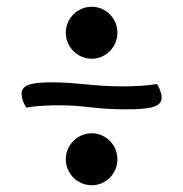

<svg xmlns="http://www.w3.org/2000/svg" viewBox="-20 -514 543 569"><path d="M175 -42C175 1 210 35 252 35C293 35 328 1 328 -42C328 -85 293 -119 252 -119C210 -119 175 -85 175 -42ZM175 -417C175 -374 210 -340 252 -340C293 -340 328 -374 328 -417C328 -460 293 -494 252 -494C210 -494 175 -460 175 -417ZM155 -202C236 -202 257 -190 353 -190C426 -190 459 -197 459 -225C459 -239 451 -257 445 -265C416 -260 380 -258 344 -258C256 -258 210 -270 134 -270C68 -270 44 -261 44 -236C44 -221 52 -203 58 -195C89 -201 132 -202 155 -202Z"/></svg>

Font: Milonga
Style: Regular
Weight: 400
Designer: Pablo Impallari, Brenda Gallo, Rodrigo Fuenzalida
Foundry: Pablo Impallari, Brenda Gallo, Rodrigo Fuenzalida
Version: Version 1.000